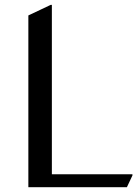

<svg xmlns="http://www.w3.org/2000/svg" viewBox="-20 -777 572 797"><path d="M97.7 0V-712.9L190.4 -756.8H195.3V-53.7H529.8V-48.8L506.8 0Z"/></svg>

Font: Nova Slim
Style: Book
Weight: 400
Version: Version 2.000